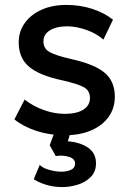

<svg xmlns="http://www.w3.org/2000/svg" viewBox="-20 -535 534 780"><path d="M243.5 14.5Q182 14.5 128.5 -3Q75 -20.5 38.5 -50L80 -130.5Q114.5 -103.5 157.8 -88Q201 -72.5 243 -72.5Q291.5 -72.5 318.5 -89.5Q345.5 -106.5 345.5 -137Q345.5 -166 322.2 -179.8Q299 -193.5 234 -208.5Q140.5 -228 98.2 -263.8Q56 -299.5 56 -363Q56 -407.5 80.8 -441.8Q105.5 -476 149 -495.5Q192.5 -515 249.5 -515Q305 -515 354 -499.2Q403 -483.5 439 -455L400 -374Q381.5 -390.5 357 -402.5Q332.5 -414.5 305.2 -421.2Q278 -428 251 -428Q209 -428 182.8 -411.8Q156.5 -395.5 156.5 -367Q156.5 -337.5 181.5 -323.5Q206.5 -309.5 267.5 -295.5Q363.5 -274.5 405 -239.5Q446.5 -204.5 446.5 -142.5Q446.5 -95 421 -59.8Q395.5 -24.5 349.8 -5Q304 14.5 243.5 14.5ZM233.5 225Q199 225 169.2 216.2Q139.5 207.5 117 193L141.5 135Q154 148 180.5 155.2Q207 162.5 230 162.5Q251 162.5 268 155Q285 147.5 285 129.5Q285 110 260.2 102.2Q235.5 94.5 206.5 99L182 55L209.5 -20H273.5L255.5 39Q306.5 43 338.2 65.2Q370 87.5 370 128.5Q370 163 348.2 184.5Q326.5 206 295 215.5Q263.5 225 233.5 225Z"/></svg>

Font: Geologica Roman
Style: Regular
Weight: 400
Designer: Sindre Bremnes, Frode Helland
Foundry: Monokrom Skriftforlag AS
Version: Version 1.010;gftools[0.9.28]